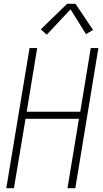

<svg xmlns="http://www.w3.org/2000/svg" viewBox="-20 -987 540 1007"><path d="M13 0 135 -735H175L120 -401H401L456 -735H496L375 0H334L394 -364H114L53 0ZM225 -805 194 -833 332 -967H376L468 -830L431 -808L350 -938Z"/></svg>

Font: Iosevka SS04 Extralight
Style: Italic
Weight: 200
Italic angle: -9°
Monospace: yes
Designer: Belleve Invis
Foundry: Belleve Invis
Version: Version 19.0.0; ttfautohint (v1.8.4)